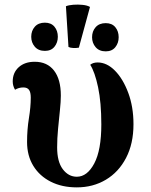

<svg xmlns="http://www.w3.org/2000/svg" viewBox="-20 -795 652 830"><path d="M312 15Q248 15 199.5 -9.5Q151 -34 124 -78Q97 -122 97 -181Q97 -235 105 -284Q113 -333 113 -373Q113 -396 105.5 -406.5Q98 -417 81 -417Q71 -417 62 -414.5Q53 -412 45 -407Q35 -424 35 -443Q35 -481 61 -504.5Q87 -528 130 -528Q184 -528 213.5 -490Q243 -452 243 -382Q243 -356 239 -318Q235 -280 231 -238Q227 -196 227 -158Q227 -96 251.5 -63.5Q276 -31 312 -31Q357 -31 387.5 -88.5Q418 -146 418 -257Q418 -352 404 -418Q390 -484 370 -515Q382 -525 402 -525Q442 -525 477 -489.5Q512 -454 534.5 -393.5Q557 -333 557 -258Q557 -174 525 -112.5Q493 -51 437.5 -18Q382 15 312 15ZM321 -589Q310 -587 297 -587.5Q284 -588 276 -592L265 -768Q277 -773 297 -774.5Q317 -776 337 -774Q357 -772 369 -765ZM174 -575Q146 -575 130.5 -593Q115 -611 115 -636Q115 -662 130.5 -679.5Q146 -697 174 -697Q201 -697 215.5 -679.5Q230 -662 230 -636Q230 -611 215.5 -593Q201 -575 174 -575ZM437 -573Q409 -573 393.5 -591Q378 -609 378 -634Q378 -660 393.5 -677.5Q409 -695 437 -695Q464 -695 478.5 -677.5Q493 -660 493 -634Q493 -609 478.5 -591Q464 -573 437 -573Z"/></svg>

Font: Arima Thin
Style: Bold
Weight: 700
Version: Version 1.100